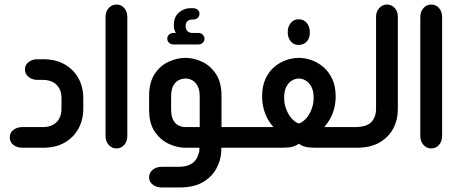

<svg xmlns="http://www.w3.org/2000/svg" viewBox="-20 -651 2017 846"><path d="M170 0H78Q55 0 39 -12.5Q23 -25 23 -46Q23 -66 39 -78.5Q55 -91 78 -91H168Q195 -91 213.5 -101Q232 -111 241.5 -129.5Q251 -148 251 -173V-217Q251 -243 241.5 -261Q232 -279 213.5 -289Q195 -299 168 -299H145Q122 -299 106 -312Q90 -325 90 -345Q90 -365 106 -377.5Q122 -390 145 -390H170Q226 -390 265.5 -367Q305 -344 326 -305.5Q347 -267 347 -218V-172Q347 -124 326 -85Q305 -46 265.5 -23Q226 0 170 0Z M445 -577Q445 -600 459 -615.5Q473 -631 493 -631Q514 -631 527.5 -615.5Q541 -600 541 -577V-52Q541 -28 527.5 -12.5Q514 3 493 3Q473 3 459 -12.5Q445 -28 445 -52Z M755 -506Q746 -519 746 -540Q746 -577 768.5 -596Q791 -615 819 -615H831Q843 -615 851 -608Q859 -601 859 -591Q859 -579 851 -572Q843 -565 831 -565H827Q815 -565 806.5 -558Q798 -551 798 -535Q798 -521 806.5 -513.5Q815 -506 826 -506H853Q865 -506 873 -498.5Q881 -491 881 -480Q881 -470 873 -462.5Q865 -455 853 -455H745Q733 -455 725 -462.5Q717 -470 717 -480Q717 -491 725 -498.5Q733 -506 745 -506ZM1054 0H955V17Q953 56 932.5 93Q912 130 872.5 152.5Q833 175 771 175H693Q669 175 653 162.5Q637 150 637 130Q637 110 653 97Q669 84 693 84H763Q791 84 809 77.5Q827 71 837 60Q847 49 851.5 37Q856 25 858 16L859 0H797Q760 0 723 -17.5Q686 -35 661.5 -71.5Q637 -108 637 -167V-229Q637 -288 661.5 -325Q686 -362 723 -379Q760 -396 797 -396Q834 -396 870.5 -379Q907 -362 931.5 -325Q956 -288 956 -229V-91H1054ZM860 -91V-226Q860 -256 850 -273.5Q840 -291 826 -298Q812 -305 797 -305Q783 -305 768 -298Q753 -291 743.5 -273.5Q734 -256 734 -226V-170Q734 -139 743.5 -121.5Q753 -104 768 -97.5Q783 -91 797 -91Z M1296 -453Q1274 -453 1261 -469Q1248 -485 1248 -506V-512Q1248 -533 1261 -549.5Q1274 -566 1296 -566Q1319 -566 1332 -549.5Q1345 -533 1345 -512V-506Q1346 -485 1332.5 -469Q1319 -453 1296 -453ZM1043 0V-91H1185Q1172 -105 1160.5 -125Q1149 -145 1142 -171Q1135 -197 1135 -227Q1135 -271 1149.5 -303Q1164 -335 1188 -355.5Q1212 -376 1240.5 -386Q1269 -396 1297 -396Q1324 -396 1352.5 -386Q1381 -376 1405 -355.5Q1429 -335 1444 -303Q1459 -271 1459 -227Q1459 -197 1452 -171Q1445 -145 1433 -125Q1421 -105 1409 -91H1550L1551 0H1372Q1341 0 1324.5 -4.5Q1308 -9 1297 -18Q1285 -9 1269 -4.5Q1253 0 1221 0ZM1297 -107Q1312 -111 1327 -127Q1342 -143 1352 -167.5Q1362 -192 1362 -220Q1362 -251 1351.5 -269.5Q1341 -288 1326.5 -296.5Q1312 -305 1297 -305Q1282 -305 1267 -296.5Q1252 -288 1242 -269.5Q1232 -251 1232 -220Q1232 -192 1242 -167.5Q1252 -143 1267 -127Q1282 -111 1297 -107Z M1539 0V-91H1544Q1595 -91 1616 -113Q1637 -135 1637 -172V-577Q1637 -600 1651 -615.5Q1665 -631 1685 -631Q1706 -631 1719.5 -615.5Q1733 -600 1733 -577V-170Q1733 -123 1712.5 -84.5Q1692 -46 1652 -23Q1612 0 1552 0Z M1832 -577Q1832 -600 1846 -615.5Q1860 -631 1880 -631Q1901 -631 1914.5 -615.5Q1928 -600 1928 -577V-52Q1928 -28 1914.5 -12.5Q1901 3 1880 3Q1860 3 1846 -12.5Q1832 -28 1832 -52Z"/></svg>

Font: Beiruti SemiBold
Style: Regular
Weight: 600
Designer: Arlette Boutros
Foundry: Boutros
Version: Version 1.41